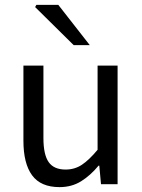

<svg xmlns="http://www.w3.org/2000/svg" viewBox="-20 -755 584 787"><path d="M224 12Q147 12 111.5 -36.5Q76 -85 76 -178V-486H158V-189Q158 -121 179.5 -90.5Q201 -60 249 -60Q286 -60 315.5 -79.5Q345 -99 380 -141V-486H462V0H394L387 -76H384Q351 -36 312.5 -12Q274 12 224 12ZM282 -570 124 -726 129 -735H219L348 -570Z"/></svg>

Font: Source Sans 3 ExtraLight
Style: Regular
Weight: 400
Version: Version 3.052;hotconv 1.1.0;makeotfexe 2.6.0